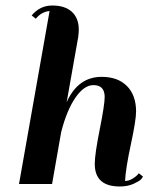

<svg xmlns="http://www.w3.org/2000/svg" viewBox="-20 -668 539 697"><path d="M474 -263Q474 -232 455 -143.5Q436 -55 434 -11Q446 -11 458.5 -18Q471 -25 478 -32L484 -39L499 -27Q497 -23 492 -17Q487 -11 465.5 -1Q444 9 415 9Q324 9 324 -73Q324 -108 342 -198Q360 -288 360 -316Q360 -359 319 -359Q285 -359 253.5 -313Q222 -267 202 -188L169 0H49L160 -628Q130 -625 110 -600L95 -612Q125 -648 170 -648Q216 -648 241 -625Q266 -602 266 -560Q266 -552 264 -534L222 -297Q263 -389 349 -389Q408 -389 441 -355.5Q474 -322 474 -263Z"/></svg>

Font: Sail
Style: Regular
Weight: 400
Designer: Miguel Hernandez
Foundry: Miguel Hernandez
Version: Version 1.002